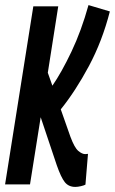

<svg xmlns="http://www.w3.org/2000/svg" viewBox="-33 -725 452 755"><path d="M-13 0 98 -700H196L155 -439L173 -388Q209 -440 248 -522Q287 -604 315 -705L399 -680Q369 -563 316.5 -465Q264 -367 206 -295L244 -187Q260 -144 275 -131.5Q290 -119 302 -119Q305 -119 308 -119.5Q311 -120 313 -120L303 1Q298 4 285.5 7Q273 10 263 10Q237 10 222 -8.5Q207 -27 190 -76L127 -264L85 0Z"/></svg>

Font: Georama ExtraCondensed SemiBold
Style: Italic
Weight: 600
Width: 2
Italic angle: -9°
Designer: Jean-Baptiste Levee
Foundry: Production Type
Version: Version 1.000